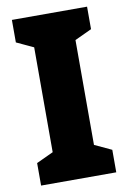

<svg xmlns="http://www.w3.org/2000/svg" viewBox="-82 -765 545 815"><g transform="rotate(-10 190.0 -357.0)"><path d="M352 0V-97L279 -131V-583L352 -617V-714H28V-617L101 -583V-131L28 -97V0Z"/></g></svg>

Font: Noto Sans Sinhala Condensed Black
Style: Regular
Weight: 900
Width: 3
Designer: Jelle Bosma - Monotype Design Team
Foundry: Monotype Imaging Inc.
Version: Version 2.006